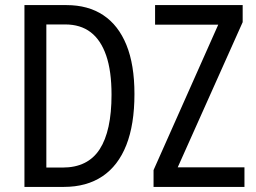

<svg xmlns="http://www.w3.org/2000/svg" viewBox="-20 -734 1004 754"><path d="M508 -365Q508 -245 476 -164Q444 -83 382 -41.5Q320 0 231 0H76V-714H241Q326 -714 385.5 -674.5Q445 -635 476.5 -557.5Q508 -480 508 -365ZM418 -362Q418 -455 397 -516Q376 -577 336 -607.5Q296 -638 236 -638H162V-76H226Q325 -76 371.5 -148Q418 -220 418 -362ZM940 0H583V-66L837 -637H589V-714H933V-647L678 -77H940Z"/></svg>

Font: Noto Sans Display Condensed
Style: Regular
Weight: 400
Width: 3
Designer: Monotype Design Team
Foundry: Monotype Imaging Inc.
Version: Version 2.003